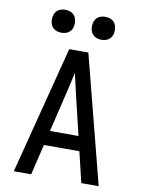

<svg xmlns="http://www.w3.org/2000/svg" viewBox="-101 -1019 802 1087"><g transform="rotate(10 300.0 -475.5)"><path d="M56 0 245 -735H355L544 0H444L402 -176H198L156 0ZM382 -260 327 -490Q320 -519 313.5 -548.5Q307 -578 300 -608Q293 -578 286.5 -548.5Q280 -519 273 -490L218 -260ZM415 -819Q402 -819 389 -823Q376 -827 366.5 -836.5Q357 -846 353 -859Q349 -872 349 -885Q349 -898 353 -911Q357 -924 366.5 -933.5Q376 -943 389 -947Q402 -951 415 -951Q428 -951 441 -947Q454 -943 463.5 -933.5Q473 -924 477 -911Q481 -898 481 -885Q481 -872 477 -859Q473 -846 463.5 -836.5Q454 -827 441 -823Q428 -819 415 -819ZM185 -819Q172 -819 159 -823Q146 -827 136.5 -836.5Q127 -846 123 -859Q119 -872 119 -885Q119 -898 123 -911Q127 -924 136.5 -933.5Q146 -943 159 -947Q172 -951 185 -951Q198 -951 211 -947Q224 -943 233.5 -933.5Q243 -924 247 -911Q251 -898 251 -885Q251 -872 247 -859Q243 -846 233.5 -836.5Q224 -827 211 -823Q198 -819 185 -819Z"/></g></svg>

Font: Iosevka Fixed Medium Extended
Style: Regular
Weight: 500
Width: 7
Monospace: yes
Designer: Belleve Invis
Foundry: Belleve Invis
Version: Version 24.1.1; ttfautohint (v1.8.4)